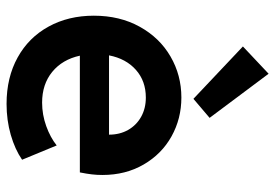

<svg xmlns="http://www.w3.org/2000/svg" viewBox="-148 -691 847 591"><g transform="rotate(90 275.5 -395.5)"><path d="M28.3 -260.7Q28.3 -340.8 62.3 -402.1Q96.2 -463.4 153.8 -496.8Q211.4 -530.3 280.3 -530.3Q345.2 -530.3 399.7 -500Q454.1 -469.7 486.3 -414.3Q518.6 -358.9 518.6 -287.1Q518.6 -270.5 516.8 -255.1Q515.1 -239.7 510.7 -217.8H151.4Q163.1 -164.1 201.2 -132.8Q239.3 -101.6 295.9 -101.6Q333 -101.6 368.2 -114.3Q403.3 -127 427.7 -146.5L471.7 -40Q439.9 -18.1 395 -5.1Q350.1 7.8 299.8 7.8Q218.3 7.8 156.7 -26.4Q95.2 -60.5 61.8 -121.6Q28.3 -182.6 28.3 -260.7ZM394.5 -307.6Q394.5 -340.8 379.9 -366.5Q365.2 -392.1 339.4 -406.5Q313.5 -420.9 280.3 -420.9Q229.5 -420.9 195.1 -390.4Q160.6 -359.9 150.4 -307.6ZM123 -719.7 207 -798.8 342.8 -617.2 284.2 -567.4Z"/></g></svg>

Font: Reddit Sans Strawberry
Style: Bold
Weight: 700
Designer: Stephen Hutchings
Foundry: Reddit
Version: Version 1.013